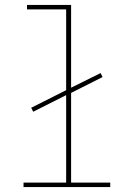

<svg xmlns="http://www.w3.org/2000/svg" viewBox="-20 -755 540 775"><path d="M75 0V-18H247V-371L114 -304L106 -320L247 -391V-717H89V-735H267V-401L386 -460L394 -444L267 -380V-18H425V0Z"/></svg>

Font: Iosevka Slab Thin
Style: Regular
Weight: 100
Monospace: yes
Designer: Belleve Invis
Foundry: Belleve Invis
Version: Version 11.1.0; ttfautohint (v1.8.3)